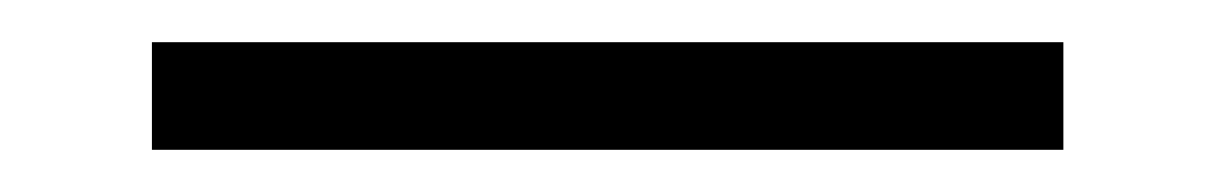

<svg xmlns="http://www.w3.org/2000/svg" viewBox="-20 54 574 91"><path d="M52 74H484V125H52Z"/></svg>

Font: Zilla Slab
Style: Regular
Weight: 400
Designer: Typotheque.com
Foundry: Typotheque type foundry
Version: Version 1.1; 2017; ttfautohint (v1.6)